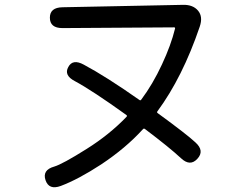

<svg xmlns="http://www.w3.org/2000/svg" viewBox="-20 -733 1040 793"><path d="M231 35Q182 53 168 11Q154 -31 204 -45Q238 -55 338 -118Q432 -177 503 -251Q506 -255 502 -258Q360 -360 289 -398Q243 -422 262 -456Q280 -491 326 -466Q418 -417 556 -320Q560 -317 563 -321Q611 -385 649 -467Q686 -546 703 -615Q704 -620 699 -620L238 -617Q186 -617 186 -660Q186 -702 238 -703L736 -713Q777 -714 798 -689Q819 -664 805 -623Q734 -414 630 -273Q627 -269 631 -266Q753 -177 787 -145Q826 -110 795 -77Q765 -44 727 -80Q681 -123 579 -200Q574 -204 570 -199Q499 -121 398 -54Q303 8 231 35Z"/></svg>

Font: Resource Han Rounded CN
Style: Regular
Weight: 400
Designer: Cyano Hao (round all glyphs); Ryoko NISHIZUKA  (kana, bopomofo & ideographs); Paul D. Hunt (Latin, Greek & Cyrillic); Sa
Foundry: Cyano Hao
Version: 0.990